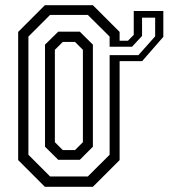

<svg xmlns="http://www.w3.org/2000/svg" viewBox="-20 -720 650 740"><path d="M495.5 -677.5H609.5V-578L528 -484.5H441V-103L338 0H153L50 -103V-597L153 -700H338L441 -597V-563H473L495.5 -585.5ZM173 -40H318.5L402.5 -123.5V-507.5H513.5L578 -580V-652H527.5V-581.5L489 -540H402.5V-579L318.5 -662.5H173L89.5 -579V-123.5ZM204.5 -104 153.5 -154.5V-548L204.5 -598H287.5L338 -548V-154.5L287.5 -104ZM222 -141.5H269L299.5 -172V-528L269 -558.5H222L191.5 -528V-172Z"/></svg>

Font: Tourney Condensed
Style: Regular
Weight: 400
Width: 3
Designer: Tyler Finck
Foundry: Etcetera Type Co
Version: Version 1.010; ttfautohint (v1.8.3)